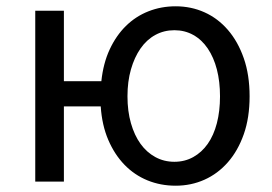

<svg xmlns="http://www.w3.org/2000/svg" viewBox="-20 -577 864 610"><path d="M534 -63Q567 -63 594 -78Q621 -93 640 -120Q659 -147 669 -185.5Q679 -224 679 -271Q679 -318 669 -356.5Q659 -395 640 -423Q621 -451 594 -466Q567 -481 534 -481Q501 -481 473.5 -466Q446 -451 426.5 -423Q407 -395 396 -356.5Q385 -318 385 -271Q385 -224 396 -185.5Q407 -147 426.5 -120Q446 -93 473.5 -78Q501 -63 534 -63ZM302 -319Q308 -376 328.5 -420Q349 -464 380 -494.5Q411 -525 451.5 -541Q492 -557 538 -557Q587 -557 629.5 -538Q672 -519 704 -482Q736 -445 754.5 -392Q773 -339 773 -271Q773 -203 754.5 -150.5Q736 -98 704 -61.5Q672 -25 629.5 -6Q587 13 538 13Q490 13 448.5 -4Q407 -21 375.5 -53.5Q344 -86 324 -132.5Q304 -179 300 -239H183V0H92V-543H183V-319Z"/></svg>

Font: SpoqaHanSans-Regular
Style: Regular
Weight: 400
Designer: [Spoqa Han Sans] Dong-huui Kim \uAE40 \uB3D9 \uD718  Younghwa Kang \uAC15 \uC601 \uD654  [Noto Sans] Ryoko NISHIZUKA \u8
Foundry: Spoqa (http://www.spoqa-han-sans.com)
Version: Version 2.000